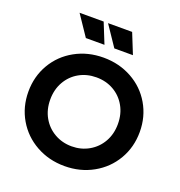

<svg xmlns="http://www.w3.org/2000/svg" viewBox="-170 -1125 1198 1280"><g transform="rotate(20 429.0 -485.5)"><path d="M34 -373Q34 -481 85.5 -569Q137 -657 227.5 -707Q318 -757 429 -757Q540 -757 630.5 -707Q721 -657 772.5 -569Q824 -481 824 -373Q824 -265 772.5 -177Q721 -89 630.5 -38.5Q540 12 429 12Q318 12 227.5 -38.5Q137 -89 85.5 -177Q34 -265 34 -373ZM429 -128Q496 -128 551 -159.5Q606 -191 637.5 -246.5Q669 -302 669 -373Q669 -444 637.5 -499.5Q606 -555 551.5 -586Q497 -617 429 -617Q361 -617 306.5 -586Q252 -555 220.5 -499.5Q189 -444 189 -373Q189 -302 220.5 -246.5Q252 -191 307 -159.5Q362 -128 429 -128ZM377 -983H548L606 -839H474ZM346 -983 404 -839H272L175 -983Z"/></g></svg>

Font: BLUETTI 2.0
Style: Bold
Weight: 700
Designer: Stijn de Vries
Foundry: tokotype
Version: Version 2.005;October 31, 2023;FontCreator 14.0.0.2814 64-bi